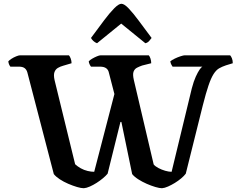

<svg xmlns="http://www.w3.org/2000/svg" viewBox="-20 -997 1265 1017"><path d="M424 0Q410 0 388 -6.5Q366 -13 341.5 -23.5Q317 -34 296.5 -47.5Q276 -61 265 -75L125 -613Q121 -628 110.5 -636Q100 -644 80 -644H35Q31 -649 28 -656Q25 -663 24 -672Q29 -678 40.5 -685.5Q52 -693 65.5 -698.5Q79 -704 86 -704H345Q350 -699 354.5 -687Q359 -675 359 -662L315 -649Q300 -645 287 -637.5Q274 -630 268.5 -615Q263 -600 269 -573L378 -127Q391 -115 408 -105.5Q425 -96 444 -91.5Q463 -87 479 -87L586 -499L557 -611Q554 -627 542.5 -635.5Q531 -644 509 -644H462Q458 -649 454.5 -656.5Q451 -664 450 -672Q456 -679 468 -686Q480 -693 493 -698.5Q506 -704 513 -704H768Q773 -699 777 -687Q781 -675 781 -662L733 -650Q719 -645 706 -638.5Q693 -632 687.5 -617.5Q682 -603 689 -573L794 -126Q802 -116 819 -107Q836 -98 855 -92.5Q874 -87 889 -87L996 -529Q1006 -567 1017 -591Q1028 -615 1037 -628Q1046 -641 1052 -644H894Q892 -647 888 -654Q884 -661 882 -672Q890 -679 905.5 -686.5Q921 -694 936.5 -699Q952 -704 958 -704H1199Q1204 -699 1208.5 -688Q1213 -677 1213 -662L1177 -651Q1156 -644 1140.5 -635Q1125 -626 1111.5 -605Q1098 -584 1084.5 -544.5Q1071 -505 1054 -438L964 -77Q955 -65 939.5 -52Q924 -39 906 -28Q888 -17 870 -9Q852 -1 838 0Q825 0 803 -6.5Q781 -13 757 -23.5Q733 -34 712 -47.5Q691 -61 680 -75L623 -351H618L550 -77Q541 -66 525.5 -53Q510 -40 492 -28.5Q474 -17 456 -9Q438 -1 424 0ZM494 -768Q483 -772 474.5 -780Q466 -788 462 -796Q501 -849 531.5 -889.5Q562 -930 585.5 -953.5Q609 -977 623 -977Q638 -977 661 -953Q684 -929 714.5 -888Q745 -847 783 -796Q779 -791 771 -781Q763 -771 750 -768L622 -872Z"/></svg>

Font: Texturina 12pt SemiBold
Style: Regular
Weight: 600
Designer: Guillermo Torres Carreño
Foundry: Omnibus-Type
Version: Version 1.002